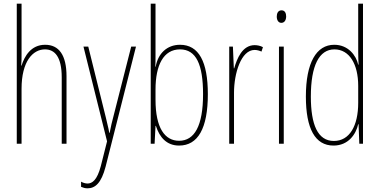

<svg xmlns="http://www.w3.org/2000/svg" viewBox="-20 -780 2060 1042"><path d="M97 -492V-760H71V0H97V-298C97 -447 158 -512 224 -512C277 -512 315 -472 315 -360V0H341V-366C341 -481 300 -537 225 -537C148 -537 113 -475 97 -424H95C97 -446 97 -461 97 -492Z M433 -527 561 -13 527 122C507 198 480 216 455 216C444 216 430 212 420 206V234C432 239 442 242 455 242C497 242 530 213 553 125L718 -527H692L594 -142C588 -120 583 -99 575 -59H573C570 -73 571 -76 555 -140L459 -527Z M824 -482V-760H798V0H819L824 -97H826C846 -34 885 10 952 10C1054 10 1108 -83 1108 -269C1108 -445 1059 -537 957 -537C886 -537 837 -489 825 -418H823C824 -435 824 -459 824 -482ZM957 -512C1045 -512 1082 -429 1082 -269C1082 -96 1035 -16 952 -16C876 -16 824 -83 824 -239V-294C824 -426 867 -512 957 -512Z M1362 -535C1295 -535 1266 -462 1251 -409H1249L1244 -527H1224V0H1250V-277C1250 -381 1288 -509 1362 -509C1376 -509 1391 -504 1399 -500L1407 -524C1393 -532 1375 -535 1362 -535Z M1508 -724C1488 -724 1482 -706 1482 -690C1482 -672 1490 -656 1507 -656C1523 -656 1533 -670 1533 -691C1533 -707 1527 -724 1508 -724ZM1520 -527H1494V0H1520Z M1790 10C1871 10 1912 -52 1924 -106H1926L1930 0H1950V-760H1924V-498C1924 -475 1925 -454 1926 -429H1924C1913 -479 1870 -537 1794 -537C1697 -537 1640 -440 1640 -256C1640 -82 1690 10 1790 10ZM1792 -15C1704 -15 1667 -104 1667 -256C1667 -424 1712 -512 1795 -512C1876 -512 1924 -432 1924 -314V-222C1924 -97 1877 -15 1792 -15Z"/></svg>

Font: Noto Sans Bengali ExtraCondensed Thin
Style: Regular
Weight: 100
Width: 2
Designer: Joana Ranito - Universal Thirst; Jelle Bosma - Monotype Design Team
Foundry: Universal Thirst ehf.
Version: Version 3.000